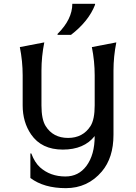

<svg xmlns="http://www.w3.org/2000/svg" viewBox="-20 -767 707 997"><path d="M473.6 -747.1V-742.2Q440.4 -656.7 348.6 -585.9H278.8V-590.8Q355.5 -667 355.5 -747.1ZM83 -522.5 210 -546.9Q195.3 -473.6 195.3 -400.4V-219.7Q195.3 -147.5 216.8 -112.8Q255.4 -50.8 333.5 -50.8Q410.6 -50.8 450.2 -112.8Q471.7 -147 471.7 -219.7V-376Q471.7 -449.2 457 -522.5L584 -546.9Q569.3 -473.6 569.3 -400.4V-66.9Q569.3 52.2 508.8 123.5Q435.5 210 321.8 210Q208 210 137.7 157.2V29.8H142.6Q159.7 76.2 187.5 101.6Q240.7 149.4 319.8 149.4Q387.7 149.4 428.7 94.7Q471.7 37.1 471.7 -60.5Q416.5 9.8 306.2 9.8Q195.8 9.8 141.6 -68.8Q97.7 -132.8 97.7 -219.7V-376Q97.7 -449.2 83 -522.5Z"/></svg>

Font: Classica
Style: Book
Weight: 400
Version: Version 1.001